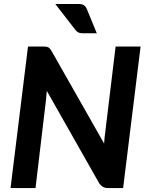

<svg xmlns="http://www.w3.org/2000/svg" viewBox="-20 -964 760 984"><path d="M199.5 -725.5Q209 -725.5 215.5 -724.8Q222 -724 226.8 -721.8Q231.5 -719.5 235.5 -715Q239.5 -710.5 244 -703L513.5 -228.5Q514.5 -244.5 516 -259.5Q517.5 -274.5 519.5 -287.5L572.5 -725.5H700.5L611 0H536Q519 0 508.5 -5.8Q498 -11.5 488.5 -24.5L220 -498L215.5 -450.5L162 0H34L123.5 -725.5ZM382.5 -943.5Q402 -943.5 411.2 -936.5Q420.5 -929.5 426 -915.5L476 -793.5H404Q389.5 -793.5 381.2 -797.8Q373 -802 365 -812.5L263.5 -943.5Z"/></svg>

Font: Lato Heavy
Style: Italic
Weight: 800
Italic angle: -7°
Designer: Lukasz Dziedzic
Foundry: tyPoland Lukasz Dziedzic
Version: Version 2.007; 2014-02-27